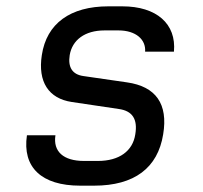

<svg xmlns="http://www.w3.org/2000/svg" viewBox="-20 -578 640 606"><path d="M233 8H277C404 8 478 -48 495 -154C511 -250 472 -305 381 -318L243 -338C208 -343 194 -366 200 -404C208 -452 248 -482 310 -482H354C409 -482 441 -453 438 -415H529C537 -503 474 -558 366 -558H322C202 -558 127 -504 112 -404C99 -320 133 -267 207 -256L355 -234C398 -228 415 -202 407 -154C399 -101 356 -70 289 -70H245C180 -70 147 -100 155 -151H65C50 -50 111 8 233 8Z"/></svg>

Font: JetBrains Mono
Style: Italic
Weight: 400
Italic angle: -9°
Monospace: yes
Designer: Philipp Nurullin, Konstantin Bulenkov
Foundry: JetBrains
Version: Version 2.305